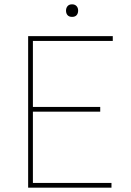

<svg xmlns="http://www.w3.org/2000/svg" viewBox="-20 -867 606 887"><path d="M110 0V-700H501V-678H132V-373H443V-351H132V-22H495V0ZM285 -818Q285 -830 292 -838.5Q299 -847 313 -847Q326 -847 333.5 -839Q341 -831 341 -818Q341 -805 334 -797Q327 -789 313 -789Q299 -789 292 -797Q285 -805 285 -818Z"/></svg>

Font: Mach Thin
Style: Regular
Weight: 250
Version: Version 1.002